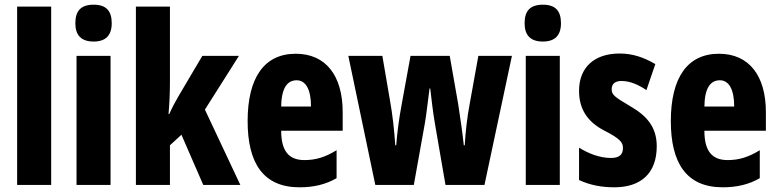

<svg xmlns="http://www.w3.org/2000/svg" viewBox="-20 -788 3313 818"><path d="M198 0V-760H53V0Z M379 -768C325 -768 301 -742 301 -689C301 -637 327 -611 379 -611C430 -611 456 -637 456 -689C456 -741 433 -768 379 -768ZM451 -550H306V0H451Z M704 -442V-760H559V0H704V-169L753 -214L846 0H1004L853 -321L998 -550H842L741 -379C729 -359 714 -331 701 -302H698C702 -347 704 -394 704 -442Z M1240 -559C1105 -559 1035 -456 1035 -272C1035 -94 1101 10 1256 10C1316 10 1368 -2 1414 -29V-148C1365 -118 1325 -106 1277 -106C1210 -106 1178 -145 1178 -231H1440V-310C1440 -466 1368 -559 1240 -559ZM1244 -446C1282 -446 1305 -408 1305 -334H1178C1179 -415 1205 -446 1244 -446Z M1833 -261 1878 0H2044L2161 -550H2018L1981 -345C1970 -287 1963 -224 1960 -169H1956C1951 -217 1942 -280 1932 -345L1896 -550H1729L1692 -347C1679 -278 1672 -220 1668 -169H1664C1660 -232 1652 -302 1642 -357L1609 -550H1464L1579 0H1743L1790 -262C1797 -301 1803 -360 1810 -411H1813C1818 -366 1825 -308 1833 -261Z M2293 -768C2239 -768 2215 -742 2215 -689C2215 -637 2241 -611 2293 -611C2344 -611 2370 -637 2370 -689C2370 -741 2347 -768 2293 -768ZM2365 -550H2220V0H2365Z M2778 -165C2778 -249 2733 -296 2666 -335C2596 -376 2586 -385 2586 -408C2586 -431 2601 -443 2628 -443C2665 -443 2702 -426 2734 -404L2772 -515C2722 -544 2675 -560 2620 -560C2511 -560 2447 -500 2447 -401C2447 -322 2484 -269 2552 -233C2625 -196 2634 -180 2634 -157C2634 -128 2617 -115 2583 -115C2534 -115 2485 -135 2447 -159V-21C2494 1 2544 10 2597 10C2711 10 2778 -50 2778 -165Z M3043 -559C2908 -559 2838 -456 2838 -272C2838 -94 2904 10 3059 10C3119 10 3171 -2 3217 -29V-148C3168 -118 3128 -106 3080 -106C3013 -106 2981 -145 2981 -231H3243V-310C3243 -466 3171 -559 3043 -559ZM3047 -446C3085 -446 3108 -408 3108 -334H2981C2982 -415 3008 -446 3047 -446Z"/></svg>

Font: Noto Sans Devanagari ExtraCondensed ExtraBold
Style: Regular
Weight: 800
Width: 2
Designer: Jelle Bosma - Monotype Design Team
Foundry: Monotype Imaging Inc.
Version: Version 2.004